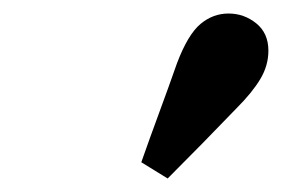

<svg xmlns="http://www.w3.org/2000/svg" viewBox="-20 -806 440 284"><path d="M189 -566Q202 -603 215.5 -639.5Q229 -676 242 -713Q258 -755 276.5 -770.5Q295 -786 318 -786Q341 -786 359 -771.5Q377 -757 377 -731Q377 -709 365 -689Q353 -669 330 -646Q305 -620 279.5 -594Q254 -568 228 -542Z"/></svg>

Font: Source Serif 4 SmText
Style: Bold Italic
Weight: 700
Italic angle: -12°
Designer: Frank Grießhammer
Foundry: Adobe
Version: Version 4.005;hotconv 1.1.0;makeotfexe 2.6.0